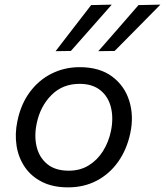

<svg xmlns="http://www.w3.org/2000/svg" viewBox="-20 -798 712 829"><path d="M274 11Q208 11 161.2 -12.8Q114.5 -36.5 87 -77Q59.5 -117.5 51.5 -168.8Q43.5 -220 55 -274.5Q70 -348.5 109 -400.8Q148 -453 203.5 -480.5Q259 -508 324 -508Q409.5 -508 463.8 -467.8Q518 -427.5 538.2 -362.2Q558.5 -297 542.5 -222.5Q527.5 -152.5 490.5 -100Q453.5 -47.5 398.2 -18.2Q343 11 274 11ZM277 -61Q326 -61 363.2 -84Q400.5 -107 424.8 -145.8Q449 -184.5 459 -232Q470.5 -288 459 -334.5Q447.5 -381 413.2 -408.5Q379 -436 323.5 -436Q250 -436 201.8 -387.2Q153.5 -338.5 138.5 -265Q127 -211 138.2 -164.5Q149.5 -118 184 -89.5Q218.5 -61 277 -61ZM404.5 -577Q449 -628 492 -677Q535 -726 578 -776L672.5 -778Q622.5 -727 573.2 -677.2Q524 -627.5 475 -578ZM220 -577Q259 -628 297 -677Q335 -726 373.5 -776L462.5 -778Q418 -727 374 -677.5Q330 -628 286 -578Z"/></svg>

Font: Commissioner
Style: Italic
Weight: 400
Italic angle: -12°
Designer: Kostas Bartsokas
Foundry: Kostas Bartsokas
Version: Version 1.000; ttfautohint (v1.8.3)